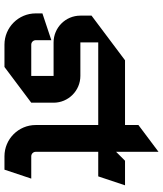

<svg xmlns="http://www.w3.org/2000/svg" viewBox="45 -755 730 860"><g transform="rotate(90 410.0 -325.0)"><path d="M170 -400H540V-120C540 -42.7 602.7 20 680 20H740L780 -100H680C669 -100 660 -109 660 -120V-400H770L810 -520H700L660 -480V-670L540 -580V-520H250L50 -370V-320C50 -253.8 103.8 -200 170 -200H320V-100H180C169 -100 160 -109 160 -120V-190L40 -150V-120C40 -42.7 102.7 20 180 20H280L440 -100V-200C440 -266.2 386.2 -320 320 -320H170Z"/></g></svg>

Font: Abibas
Style: Medium
Weight: 500
Version: Version 0.3